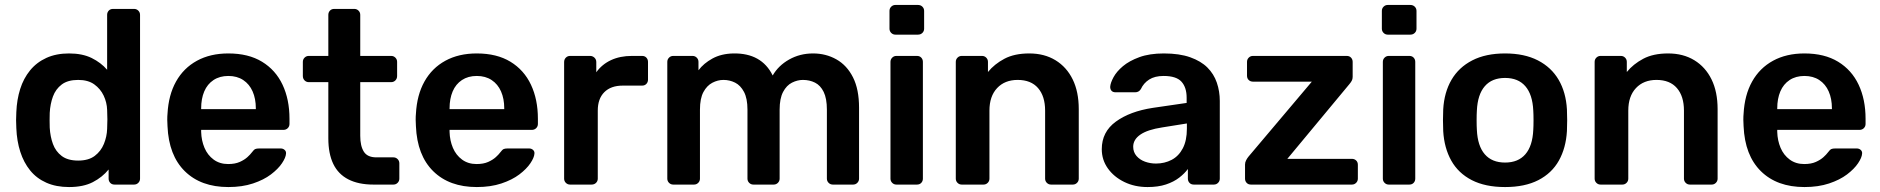

<svg xmlns="http://www.w3.org/2000/svg" viewBox="-20 -746 7600 776"><path d="M259 10Q207 10 167.5 -7.5Q128 -25 102 -57Q76 -89 62 -132.5Q48 -176 46 -228Q45 -246 45 -260.5Q45 -275 46 -293Q48 -343 61.5 -386Q75 -429 101.5 -461.5Q128 -494 167.5 -512Q207 -530 259 -530Q313 -530 350.5 -511.5Q388 -493 413 -464V-686Q413 -696 419.5 -703Q426 -710 437 -710H522Q532 -710 539 -703Q546 -696 546 -686V-24Q546 -14 539 -7Q532 0 522 0H443Q432 0 425.5 -7Q419 -14 419 -24V-61Q394 -30 355.5 -10Q317 10 259 10ZM296 -97Q338 -97 363 -116Q388 -135 400 -164.5Q412 -194 413 -225Q414 -243 414 -263.5Q414 -284 413 -302Q412 -332 399 -359.5Q386 -387 361 -405Q336 -423 296 -423Q254 -423 229.5 -404.5Q205 -386 194 -356Q183 -326 181 -290Q180 -260 181 -230Q183 -194 194 -164Q205 -134 229.5 -115.5Q254 -97 296 -97Z M903 10Q792 10 727 -54Q662 -118 657 -236Q656 -246 656 -261.5Q656 -277 657 -286Q661 -362 691.5 -416.5Q722 -471 776 -500.5Q830 -530 903 -530Q984 -530 1039 -496.5Q1094 -463 1122 -403.5Q1150 -344 1150 -266V-245Q1150 -235 1143 -228Q1136 -221 1125 -221H793Q793 -221 793 -218Q793 -215 793 -213Q794 -178 806.5 -148.5Q819 -119 843.5 -101Q868 -83 902 -83Q930 -83 949 -91.5Q968 -100 980 -111Q992 -122 997 -129Q1006 -141 1011.5 -143.5Q1017 -146 1028 -146H1114Q1124 -146 1130.5 -140Q1137 -134 1136 -125Q1135 -109 1119.5 -86Q1104 -63 1075 -41Q1046 -19 1002.5 -4.5Q959 10 903 10ZM793 -305H1014V-308Q1014 -347 1001 -376.5Q988 -406 963 -422.5Q938 -439 903 -439Q868 -439 843 -422.5Q818 -406 805.5 -376.5Q793 -347 793 -308Z M1489 0Q1429 0 1388 -21Q1347 -42 1327 -83.5Q1307 -125 1307 -187V-414H1228Q1218 -414 1211 -421Q1204 -428 1204 -439V-496Q1204 -506 1211 -513Q1218 -520 1228 -520H1307V-686Q1307 -696 1313.5 -703Q1320 -710 1331 -710H1412Q1422 -710 1429 -703Q1436 -696 1436 -686V-520H1561Q1571 -520 1578 -513Q1585 -506 1585 -496V-439Q1585 -428 1578 -421Q1571 -414 1561 -414H1436V-197Q1436 -156 1450.5 -133Q1465 -110 1501 -110H1570Q1580 -110 1587 -103Q1594 -96 1594 -86V-24Q1594 -14 1587 -7Q1580 0 1570 0Z M1907 10Q1796 10 1731 -54Q1666 -118 1661 -236Q1660 -246 1660 -261.5Q1660 -277 1661 -286Q1665 -362 1695.5 -416.5Q1726 -471 1780 -500.5Q1834 -530 1907 -530Q1988 -530 2043 -496.5Q2098 -463 2126 -403.5Q2154 -344 2154 -266V-245Q2154 -235 2147 -228Q2140 -221 2129 -221H1797Q1797 -221 1797 -218Q1797 -215 1797 -213Q1798 -178 1810.5 -148.5Q1823 -119 1847.5 -101Q1872 -83 1906 -83Q1934 -83 1953 -91.5Q1972 -100 1984 -111Q1996 -122 2001 -129Q2010 -141 2015.5 -143.5Q2021 -146 2032 -146H2118Q2128 -146 2134.5 -140Q2141 -134 2140 -125Q2139 -109 2123.5 -86Q2108 -63 2079 -41Q2050 -19 2006.5 -4.5Q1963 10 1907 10ZM1797 -305H2018V-308Q2018 -347 2005 -376.5Q1992 -406 1967 -422.5Q1942 -439 1907 -439Q1872 -439 1847 -422.5Q1822 -406 1809.5 -376.5Q1797 -347 1797 -308Z M2284 0Q2274 0 2267 -7Q2260 -14 2260 -24V-495Q2260 -506 2267 -513Q2274 -520 2284 -520H2365Q2375 -520 2382.5 -513Q2390 -506 2390 -495V-454Q2413 -486 2449.5 -503Q2486 -520 2534 -520H2575Q2586 -520 2592.5 -513Q2599 -506 2599 -496V-424Q2599 -414 2592.5 -407Q2586 -400 2575 -400H2497Q2449 -400 2422.5 -373.5Q2396 -347 2396 -299V-24Q2396 -14 2389 -7Q2382 0 2371 0Z M2701 0Q2691 0 2684 -7Q2677 -14 2677 -24V-496Q2677 -506 2684 -513Q2691 -520 2701 -520H2779Q2789 -520 2796 -513Q2803 -506 2803 -496V-462Q2824 -490 2859.5 -509.5Q2895 -529 2944 -530Q3058 -532 3103 -441Q3126 -481 3169.5 -505.5Q3213 -530 3266 -530Q3318 -530 3360.5 -506Q3403 -482 3427.5 -433.5Q3452 -385 3452 -311V-24Q3452 -14 3445 -7Q3438 0 3428 0H3346Q3336 0 3329 -7Q3322 -14 3322 -24V-303Q3322 -348 3309 -374.5Q3296 -401 3274 -412Q3252 -423 3225 -423Q3203 -423 3181 -412Q3159 -401 3145 -374.5Q3131 -348 3131 -303V-24Q3131 -14 3124 -7Q3117 0 3107 0H3025Q3015 0 3008 -7Q3001 -14 3001 -24V-303Q3001 -348 2987 -374.5Q2973 -401 2951 -412Q2929 -423 2904 -423Q2881 -423 2859 -411.5Q2837 -400 2823 -374Q2809 -348 2809 -303V-24Q2809 -14 2802 -7Q2795 0 2785 0Z M3603 0Q3593 0 3586 -7Q3579 -14 3579 -24V-496Q3579 -506 3586 -513Q3593 -520 3603 -520H3686Q3697 -520 3703.5 -513Q3710 -506 3710 -496V-24Q3710 -14 3703.5 -7Q3697 0 3686 0ZM3599 -606Q3589 -606 3582 -613Q3575 -620 3575 -630V-702Q3575 -712 3582 -719Q3589 -726 3599 -726H3690Q3701 -726 3708 -719Q3715 -712 3715 -702V-630Q3715 -620 3708 -613Q3701 -606 3690 -606Z M3867 0Q3857 0 3850 -7Q3843 -14 3843 -24V-496Q3843 -506 3850 -513Q3857 -520 3867 -520H3949Q3959 -520 3966 -513Q3973 -506 3973 -496V-455Q3999 -487 4039.5 -508.5Q4080 -530 4140 -530Q4201 -530 4246 -502.5Q4291 -475 4315.5 -425Q4340 -375 4340 -305V-24Q4340 -14 4333 -7Q4326 0 4316 0H4228Q4218 0 4211 -7Q4204 -14 4204 -24V-299Q4204 -357 4175.5 -390Q4147 -423 4093 -423Q4041 -423 4010 -390Q3979 -357 3979 -299V-24Q3979 -14 3972 -7Q3965 0 3955 0Z M4618 10Q4566 10 4524 -10.5Q4482 -31 4457.5 -65.5Q4433 -100 4433 -143Q4433 -213 4490 -254.5Q4547 -296 4639 -310L4776 -330V-351Q4776 -393 4755 -416Q4734 -439 4683 -439Q4647 -439 4624.5 -424.5Q4602 -410 4591 -386Q4583 -373 4568 -373H4489Q4478 -373 4472.5 -379Q4467 -385 4467 -395Q4468 -411 4480.5 -434Q4493 -457 4518.5 -478.5Q4544 -500 4585 -515Q4626 -530 4684 -530Q4747 -530 4790.5 -514.5Q4834 -499 4860 -473Q4886 -447 4898 -412Q4910 -377 4910 -338V-24Q4910 -14 4903 -7Q4896 0 4886 0H4805Q4794 0 4787.5 -7Q4781 -14 4781 -24V-63Q4768 -45 4746 -28Q4724 -11 4692.5 -0.5Q4661 10 4618 10ZM4652 -85Q4687 -85 4715.5 -100Q4744 -115 4760.5 -146.5Q4777 -178 4777 -226V-247L4677 -231Q4618 -222 4589 -202Q4560 -182 4560 -153Q4560 -131 4573.5 -115.5Q4587 -100 4608 -92.5Q4629 -85 4652 -85Z M5036 0Q5025 0 5018.5 -7Q5012 -14 5012 -24V-81Q5012 -90 5016.5 -98.5Q5021 -107 5026 -113L5282 -416H5044Q5034 -416 5027 -422.5Q5020 -429 5020 -440V-496Q5020 -506 5027 -513Q5034 -520 5044 -520H5423Q5434 -520 5440.5 -513Q5447 -506 5447 -496V-435Q5447 -426 5443 -419Q5439 -412 5433 -405L5183 -104H5444Q5454 -104 5461 -97.5Q5468 -91 5468 -80V-24Q5468 -14 5461 -7Q5454 0 5444 0Z M5593 0Q5583 0 5576 -7Q5569 -14 5569 -24V-496Q5569 -506 5576 -513Q5583 -520 5593 -520H5676Q5687 -520 5693.5 -513Q5700 -506 5700 -496V-24Q5700 -14 5693.5 -7Q5687 0 5676 0ZM5589 -606Q5579 -606 5572 -613Q5565 -620 5565 -630V-702Q5565 -712 5572 -719Q5579 -726 5589 -726H5680Q5691 -726 5698 -719Q5705 -712 5705 -702V-630Q5705 -620 5698 -613Q5691 -606 5680 -606Z M6063 10Q5983 10 5928.5 -18Q5874 -46 5845.5 -97Q5817 -148 5813 -216Q5812 -234 5812 -260Q5812 -286 5813 -304Q5817 -373 5846.5 -423.5Q5876 -474 5930.5 -502Q5985 -530 6063 -530Q6141 -530 6195.5 -502Q6250 -474 6279.5 -423.5Q6309 -373 6313 -304Q6314 -286 6314 -260Q6314 -234 6313 -216Q6309 -148 6280.5 -97Q6252 -46 6197.5 -18Q6143 10 6063 10ZM6063 -89Q6116 -89 6145 -122.5Q6174 -156 6177 -221Q6178 -236 6178 -260Q6178 -284 6177 -299Q6174 -364 6145 -397.5Q6116 -431 6063 -431Q6010 -431 5981 -397.5Q5952 -364 5949 -299Q5948 -284 5948 -260Q5948 -236 5949 -221Q5952 -156 5981 -122.5Q6010 -89 6063 -89Z M6449 0Q6439 0 6432 -7Q6425 -14 6425 -24V-496Q6425 -506 6432 -513Q6439 -520 6449 -520H6531Q6541 -520 6548 -513Q6555 -506 6555 -496V-455Q6581 -487 6621.5 -508.5Q6662 -530 6722 -530Q6783 -530 6828 -502.5Q6873 -475 6897.5 -425Q6922 -375 6922 -305V-24Q6922 -14 6915 -7Q6908 0 6898 0H6810Q6800 0 6793 -7Q6786 -14 6786 -24V-299Q6786 -357 6757.5 -390Q6729 -423 6675 -423Q6623 -423 6592 -390Q6561 -357 6561 -299V-24Q6561 -14 6554 -7Q6547 0 6537 0Z M7273 10Q7162 10 7097 -54Q7032 -118 7027 -236Q7026 -246 7026 -261.5Q7026 -277 7027 -286Q7031 -362 7061.5 -416.5Q7092 -471 7146 -500.5Q7200 -530 7273 -530Q7354 -530 7409 -496.5Q7464 -463 7492 -403.5Q7520 -344 7520 -266V-245Q7520 -235 7513 -228Q7506 -221 7495 -221H7163Q7163 -221 7163 -218Q7163 -215 7163 -213Q7164 -178 7176.5 -148.5Q7189 -119 7213.5 -101Q7238 -83 7272 -83Q7300 -83 7319 -91.5Q7338 -100 7350 -111Q7362 -122 7367 -129Q7376 -141 7381.5 -143.5Q7387 -146 7398 -146H7484Q7494 -146 7500.5 -140Q7507 -134 7506 -125Q7505 -109 7489.5 -86Q7474 -63 7445 -41Q7416 -19 7372.5 -4.5Q7329 10 7273 10ZM7163 -305H7384V-308Q7384 -347 7371 -376.5Q7358 -406 7333 -422.5Q7308 -439 7273 -439Q7238 -439 7213 -422.5Q7188 -406 7175.5 -376.5Q7163 -347 7163 -308Z"/></svg>

Font: Rubik Light Medium
Style: Regular
Weight: 500
Version: Version 2.104